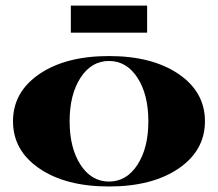

<svg xmlns="http://www.w3.org/2000/svg" viewBox="-20 -658 774 682"><path d="M502.6 -542H231.6V-638.1H502.6ZM266 -381.8Q227.3 -322.1 227.3 -227.3Q227.3 -132.4 266 -72.8Q304.6 -13.1 367.1 -13.1Q429.6 -13.1 468.3 -72.8Q507 -132.4 507 -227.3Q507 -322.1 468.3 -381.8Q429.6 -441.4 367.1 -441.4Q304.6 -441.4 266 -381.8ZM120 -59.4Q26.2 -123.3 26.2 -227.3Q26.2 -331.3 120 -395.1Q213.7 -458.9 367.1 -458.9Q520.5 -458.9 614.3 -395.1Q708 -331.3 708 -227.3Q708 -123.3 614.3 -59.4Q520.5 4.4 367.1 4.4Q213.7 4.4 120 -59.4Z"/></svg>

Font: Wabroye
Style: Medium
Weight: 500
Designer: gluk
Foundry: gluk
Version: Version 0.14